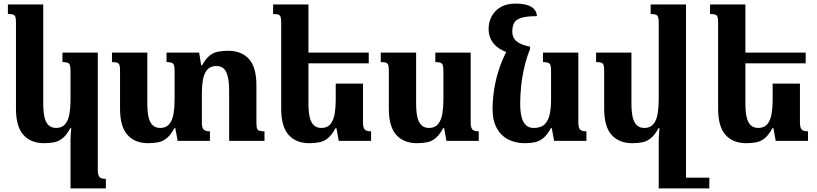

<svg xmlns="http://www.w3.org/2000/svg" viewBox="-20 -785 4553 1070"><path d="M373 265V-12Q373 -27 374.5 -42Q376 -57 377 -71H372Q352 -34 330.5 -16Q309 2 283.5 7.5Q258 13 226 13Q152 13 110.5 -33Q69 -79 69 -180V-656Q69 -677 66.5 -688Q64 -699 54.5 -703Q45 -707 24 -707V-760H221V-207Q221 -164 227.5 -134Q234 -104 250 -88Q266 -72 293 -72Q326 -72 343.5 -93.5Q361 -115 367 -150.5Q373 -186 373 -227V-390Q373 -410 370 -420.5Q367 -431 357.5 -435Q348 -439 328 -439V-492H525V164Q525 183 529.5 193.5Q534 204 544 208Q554 212 570 212V265Z M1409 -104Q1409 -83 1411.5 -72Q1414 -61 1424 -57Q1434 -53 1454 -53V0H1257V-282Q1257 -347 1241.5 -382Q1226 -417 1185 -417Q1152 -417 1134.5 -396Q1117 -375 1111 -340.5Q1105 -306 1105 -265V-101Q1105 -82 1109.5 -71.5Q1114 -61 1124 -57Q1134 -53 1150 -53V0H970L957 -71H952Q932 -34 910.5 -16Q889 2 863.5 7.5Q838 13 806 13Q732 13 690.5 -33Q649 -79 649 -180V-388Q649 -409 646.5 -420Q644 -431 634.5 -435Q625 -439 604 -439V-492H801V-207Q801 -164 807.5 -134Q814 -104 830 -88Q846 -72 873 -72Q906 -72 923.5 -93.5Q941 -115 947 -150.5Q953 -186 953 -227V-390Q953 -410 950 -420.5Q947 -431 937.5 -435Q928 -439 908 -439V-492H1090L1101 -421H1106Q1126 -457 1147.5 -474.5Q1169 -492 1195 -497Q1221 -502 1252 -502Q1326 -502 1367.5 -456Q1409 -410 1409 -309Z M2003 -319V-101Q2003 -82 2007.5 -71.5Q2012 -61 2022 -57Q2032 -53 2048 -53V0H1868L1855 -71H1850Q1830 -34 1808.5 -16Q1787 2 1761.5 7.5Q1736 13 1704 13Q1630 13 1588.5 -33Q1547 -79 1547 -180V-656Q1547 -677 1544.5 -688Q1542 -699 1532.5 -703Q1523 -707 1502 -707V-760H1699V-207Q1699 -164 1705.5 -134Q1712 -104 1728 -88Q1744 -72 1771 -72Q1804 -72 1821.5 -93.5Q1839 -115 1845 -150.5Q1851 -186 1851 -227V-319ZM1675 -432V-492H2035V-432Z M2304 13Q2230 13 2188.5 -33Q2147 -79 2147 -180V-388Q2147 -409 2144.5 -420Q2142 -431 2132.5 -435Q2123 -439 2102 -439V-492H2299V-207Q2299 -164 2305.5 -134Q2312 -104 2328 -88Q2344 -72 2371 -72Q2404 -72 2421.5 -93.5Q2439 -115 2445 -150.5Q2451 -186 2451 -227V-390Q2451 -410 2448 -420.5Q2445 -431 2435.5 -435Q2426 -439 2406 -439V-492H2603V-101Q2603 -82 2607.5 -71.5Q2612 -61 2622 -57Q2632 -53 2648 -53V0H2468L2455 -71H2450Q2430 -34 2408.5 -16Q2387 2 2361.5 7.5Q2336 13 2304 13Z M2904 13Q2855 13 2814 -7Q2773 -27 2749 -70Q2725 -113 2725 -180Q2725 -232 2735 -293.5Q2745 -355 2768 -419.5Q2791 -484 2830 -545L2934 -512Q2915 -465 2902.5 -412Q2890 -359 2884.5 -307Q2879 -255 2879 -207Q2879 -164 2886.5 -134Q2894 -104 2910.5 -88Q2927 -72 2954 -72Q2996 -72 3016.5 -93.5Q3037 -115 3044 -150.5Q3051 -186 3051 -227V-390Q3051 -410 3048 -420.5Q3045 -431 3035.5 -435Q3026 -439 3006 -439V-492H3203V-101Q3203 -82 3207.5 -71.5Q3212 -61 3222 -57Q3232 -53 3248 -53V0H3068L3055 -71H3050Q3030 -34 3008.5 -16Q2987 2 2961.5 7.5Q2936 13 2904 13ZM2934 -525V-512L2807 -493Q2775 -504 2751.5 -522.5Q2728 -541 2715.5 -566.5Q2703 -592 2703 -624Q2703 -662 2720 -694Q2737 -726 2770.5 -745.5Q2804 -765 2853 -765Q2912 -765 2941.5 -746.5Q2971 -728 2972 -695Q2913 -695 2883.5 -685Q2854 -675 2844.5 -656Q2835 -637 2835 -608Q2835 -590 2843 -574Q2851 -558 2872.5 -545.5Q2894 -533 2934 -525Z M3504 13Q3430 13 3388.5 -33Q3347 -79 3347 -180V-388Q3347 -409 3344.5 -420Q3342 -431 3332.5 -435Q3323 -439 3302 -439V-492H3499V-207Q3499 -164 3505.5 -134Q3512 -104 3528 -88Q3544 -72 3571 -72Q3604 -72 3621.5 -93.5Q3639 -115 3645 -150.5Q3651 -186 3651 -227V-658Q3651 -678 3648 -688.5Q3645 -699 3635.5 -703Q3626 -707 3606 -707V-760H3803V265H3651V0Q3651 -18 3652.5 -35.5Q3654 -53 3655 -71H3650Q3630 -34 3608.5 -16Q3587 2 3561.5 7.5Q3536 13 3504 13ZM3783 265V205H3933V265Z M4438 -319V-101Q4438 -82 4442.5 -71.5Q4447 -61 4457 -57Q4467 -53 4483 -53V0H4303L4290 -71H4285Q4265 -34 4243.5 -16Q4222 2 4196.5 7.5Q4171 13 4139 13Q4065 13 4023.5 -33Q3982 -79 3982 -180V-656Q3982 -677 3979.5 -688Q3977 -699 3967.5 -703Q3958 -707 3937 -707V-760H4134V-207Q4134 -164 4140.5 -134Q4147 -104 4163 -88Q4179 -72 4206 -72Q4239 -72 4256.5 -93.5Q4274 -115 4280 -150.5Q4286 -186 4286 -227V-319ZM4110 -432V-492H4470V-432Z"/></svg>

Font: Noto Serif Armenian
Style: Bold
Weight: 700
Version: Version 2.007